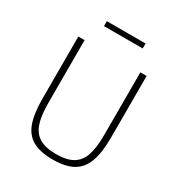

<svg xmlns="http://www.w3.org/2000/svg" viewBox="-202 -996 1064 1142"><g transform="rotate(30 330.5 -425.0)"><path d="M96 -275V-698H139V-267Q139 -179 157 -127Q175 -75 216.5 -50.5Q258 -26 330 -26Q403 -26 444.5 -50.5Q486 -75 504 -127Q522 -179 522 -267V-698H565V-275Q565 -171 542 -108.5Q519 -46 467.5 -17Q416 12 329 12Q242 12 191 -17Q140 -46 118 -108Q96 -170 96 -275ZM463 -828H197V-862H463Z"/></g></svg>

Font: Anuphan ExtraLight
Style: Regular
Weight: 200
Designer: Cadson Demak
Version: Version 3.001